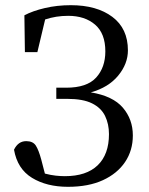

<svg xmlns="http://www.w3.org/2000/svg" viewBox="-20 -705 576 740"><path d="M242 15Q160 15 103.5 -19.5Q47 -54 34 -128Q50 -161 81 -161Q107 -161 118 -144Q129 -127 139 -90L153 -36Q176 -30 195 -28Q214 -26 230 -26Q313 -26 356.5 -68Q400 -110 400 -188Q400 -227 385 -258Q370 -289 335 -306.5Q300 -324 239 -324H197V-367H235Q315 -367 350.5 -406Q386 -445 386 -507Q386 -576 346.5 -610Q307 -644 243 -644Q219 -644 197 -640.5Q175 -637 154 -630L124 -504H76L74 -646Q106 -663 153 -674Q200 -685 253 -685Q353 -685 413 -640Q473 -595 473 -511Q473 -459 435.5 -413.5Q398 -368 330 -349Q415 -335 453.5 -290Q492 -245 492 -183Q492 -125 462 -80.5Q432 -36 376.5 -10.5Q321 15 242 15Z"/></svg>

Font: Source Serif 4 Subhead
Style: Regular
Weight: 400
Designer: Frank Grießhammer
Foundry: Adobe Systems Incorporated
Version: Version 4.004;hotconv 1.0.117;makeotfexe 2.5.65602